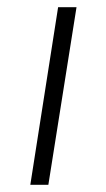

<svg xmlns="http://www.w3.org/2000/svg" viewBox="-20 -512 295 532"><path d="M64 0 141 -492H192L114 0Z"/></svg>

Font: Nunito Sans 7pt ExtraLight
Style: Italic
Weight: 250
Italic angle: -9°
Designer: Vernon Adams
Foundry: Vernon Adams
Version: Version 3.101;gftools[0.9.27]